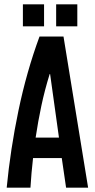

<svg xmlns="http://www.w3.org/2000/svg" viewBox="-20 -869 441 889"><path d="M253 -232 212 -526H210Q187 -452 171.5 -379Q156 -306 145 -232ZM11 0Q28 -177 65.5 -357Q103 -537 163 -700H274L388 0H286L266 -137H133Q125 -67 121 0ZM86 -849H184V-747H86ZM240 -849H338V-747H240Z"/></svg>

Font: Booming Bebas 2
Style: Regular
Weight: 400
Designer: Ryoichi Tsunekawa
Foundry: Ryoichi Tsunekawa
Version: Version 2.000